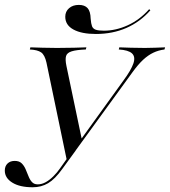

<svg xmlns="http://www.w3.org/2000/svg" viewBox="-41 -768 707 799"><path d="M237.9 -96.8 152.4 -507.3Q145.2 -539.5 130.2 -550Q115.3 -560.5 83.1 -562.1L85.5 -571Q108.1 -570.2 136.7 -569.4Q165.3 -568.5 196 -568.5Q236.3 -568.5 267.7 -569.4Q299.2 -570.2 318.5 -571L316.1 -562.1Q276.6 -560.5 257.3 -554.4Q237.9 -548.4 233.9 -534.7Q229.8 -521 235.5 -493.5L300 -185.5L289.5 -179L473.4 -433.9Q504.8 -476.6 514.1 -504Q523.4 -531.5 508.5 -545.6Q493.5 -559.7 453.2 -562.1L455.6 -571Q475 -570.2 502.4 -569.4Q529.8 -568.5 562.1 -568.5Q584.7 -568.5 604.4 -569.4Q624.2 -570.2 646 -571L643.5 -562.1Q618.5 -558.9 597.2 -548.8Q575.8 -538.7 554.8 -519.4Q533.9 -500 510.5 -467.7L241.1 -96.8ZM95.2 11.3Q41.1 11.3 10.1 -8.1Q-21 -27.4 -21 -58.1Q-21 -76.6 -9.7 -87.5Q1.6 -98.4 20.2 -98.4Q38.7 -98.4 48.8 -88.7Q58.9 -79 65.3 -64.5Q71.8 -50 77.4 -35.1Q83.1 -20.2 91.9 -10.5Q100.8 -0.8 116.1 -0.8Q133.1 -0.8 149.6 -10.1Q166.1 -19.4 181 -34.3Q196 -49.2 207.3 -65.3L265.3 -146.8L274.2 -141.9L218.5 -65.3Q187.9 -22.6 159.3 -5.6Q130.6 11.3 95.2 11.3ZM358.1 -626.6Q298.4 -626.6 264.5 -645.2Q230.6 -663.7 230.6 -698.4Q230.6 -720.2 246.4 -733.9Q262.1 -747.6 287.1 -747.6Q311.3 -747.6 323.4 -734.3Q335.5 -721 336.3 -690.3Q337.9 -669.4 341.9 -658.9Q346 -648.4 357.3 -644.4Q368.5 -640.3 391.1 -640.3Q441.1 -640.3 490.7 -662.9Q540.3 -685.5 579.8 -729.8L584.7 -725Q541.9 -676.6 484.7 -651.6Q427.4 -626.6 358.1 -626.6Z"/></svg>

Font: Playfair 144pt
Style: Italic
Weight: 400
Italic angle: -15.6°
Designer: Claus Eggers Sørensen
Foundry: Claus Eggers Sørensen
Version: Version 2.001;gftools[0.9.30]